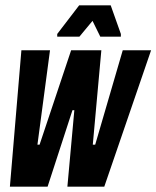

<svg xmlns="http://www.w3.org/2000/svg" viewBox="-20 -698 585 718"><path d="M17 0 60 -510H167L120 -157H128L246 -510H359L327 -157H336L439 -510H545L370 0H232L258 -286H251L158 0ZM194 -561V-571L276 -678H394L432 -571V-561H355L326 -620L277 -561Z"/></svg>

Font: Saira UltraCondensed ExtraBold
Style: Italic
Weight: 800
Width: 1
Italic angle: -12°
Designer: Hector Gatti with collaboration of the Omnibus-Type team
Foundry: Omnibus-Type
Version: Version 1.101